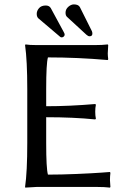

<svg xmlns="http://www.w3.org/2000/svg" viewBox="-20 -850 578 873"><path d="M190 -200Q190 -83 198 -56Q258 -56 328.5 -59Q399 -62 440 -65L480 -68L482 -64Q480 -48 480 -31Q480 -28 482 0L480 3Q456 0 420 0H147L95 3L94 0Q104 -68 104 -200V-445Q104 -574 94 -645L96 -648Q113 -645 147 -645H410Q446 -645 470 -648L472 -645Q470 -617 470 -607Q470 -597 472 -581L470 -577Q332 -589 198 -589Q190 -562 190 -445V-367Q295 -367 413 -377L416 -374Q413 -360 413 -342Q413 -324 416 -310L413 -307Q314 -317 190 -317ZM147 -787Q147 -801 157.5 -813Q168 -825 188 -825Q204 -825 211 -813L270 -704Q274 -697 274 -693Q274 -687 269.5 -683.5Q265 -680 261 -680Q256 -680 253 -683L154 -767Q147 -774 147 -787ZM278 -792Q278 -808 290.5 -819Q303 -830 316 -830Q336 -830 343 -818L398 -708Q400 -703 400 -697Q400 -685 387 -685Q381 -685 373 -692L285 -773Q278 -779 278 -792Z"/></svg>

Font: Libertinus Sans
Style: Regular
Weight: 400
Designer: Philipp H. Poll
Foundry: Khaled Hosny
Version: Version 6.1